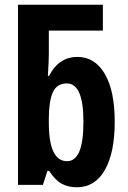

<svg xmlns="http://www.w3.org/2000/svg" viewBox="-20 -780 540 810"><path d="M304 10Q267 10 240 -5Q213 -20 187 -59H180L161 0H56V-760H414V-651H186V-555Q186 -539 185 -515.5Q184 -492 182 -460H187Q209 -502 239 -521Q269 -540 306 -540Q380 -540 422 -468.5Q464 -397 464 -266Q464 -136 422.5 -63Q381 10 304 10ZM263 -100Q297 -100 314.5 -140.5Q332 -181 332 -267Q332 -428 262 -428Q219 -428 202.5 -389.5Q186 -351 186 -280V-262Q186 -100 263 -100Z"/></svg>

Font: Noto Sans ExtraCondensed
Style: Bold
Weight: 700
Width: 2
Designer: Monotype Design Team
Foundry: Monotype Imaging Inc.
Version: Version 2.013; ttfautohint (v1.8.4.7-5d5b)